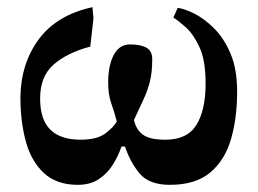

<svg xmlns="http://www.w3.org/2000/svg" viewBox="-20 -505 719 536"><path d="M197 11Q138 11 102.5 -22Q67 -55 52 -110.5Q37 -166 37 -233Q38 -327 88 -395Q138 -463 238 -485L241 -454L232 -375Q168 -358 130 -325Q92 -292 92 -230Q92 -171 120.5 -143Q149 -115 205 -115Q252 -115 275.5 -133.5Q299 -152 306 -166Q299 -193 290.5 -217Q282 -241 282 -275Q282 -322 297.5 -351.5Q313 -381 343 -381Q372 -381 388.5 -372Q405 -363 405 -340Q405 -302 398 -275.5Q391 -249 379.5 -225Q368 -201 354 -170Q360 -143 379 -129Q398 -115 442 -115Q503 -115 528.5 -156.5Q554 -198 554 -272Q554 -336 537 -373Q520 -410 498.5 -429Q477 -448 464 -456L476 -483Q494 -481 521.5 -467.5Q549 -454 577 -426.5Q605 -399 623.5 -355.5Q642 -312 642 -249Q642 -176 625 -117Q608 -58 567 -23.5Q526 11 454 11Q396 11 369.5 -21Q343 -53 329 -96H319Q311 -71 295.5 -46Q280 -21 256 -5Q232 11 197 11Z"/></svg>

Font: STIX Two Text
Style: Bold
Weight: 700
Designer: Ross Mills, John Hudson & Paul Hanslow, Tiro Typeworks Ltd; with prior portions MicroPress Inc., and Coen Hoffman.
Foundry: Tiro Typeworks Ltd
Version: Version 2.13 b171